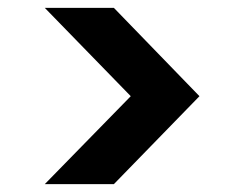

<svg xmlns="http://www.w3.org/2000/svg" viewBox="-20 -521 622 489"><path d="M94 -52 313 -276 94 -501H270L488 -276L270 -52Z"/></svg>

Font: DM Sans 18pt ExtraBold
Style: Regular
Weight: 800
Designer: Colophon Foundry, Jonny Pinhorn
Foundry: Colophon Foundry
Version: Version 4.004;gftools[0.9.30]